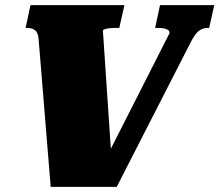

<svg xmlns="http://www.w3.org/2000/svg" viewBox="-20 -730 857 750"><path d="M418 -74 378 -80 642 -600Q643 -607 638 -611.5Q633 -616 622.5 -618.5Q612 -621 596 -621H586L605 -710H817L797 -621H792Q772 -621 757 -609.5Q742 -598 726 -567L436 0H178L131 -575Q129 -602 117.5 -611.5Q106 -621 85 -621H80L99 -710H466L446 -621H434Q418 -621 406.5 -619.5Q395 -618 389 -616Q383 -614 382 -610Z"/></svg>

Font: Roboto Serif Black
Style: Italic
Weight: 900
Italic angle: -10°
Version: Version 1.008